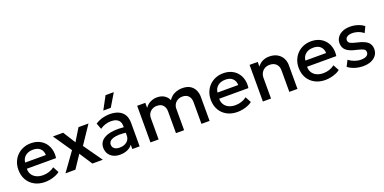

<svg xmlns="http://www.w3.org/2000/svg" viewBox="-12 -1593 4878 2439"><g transform="rotate(-20 2427.5 -373.0)"><path d="M302.5 15Q222.5 15 162 -17.8Q101.5 -50.5 67.8 -109.5Q34 -168.5 34 -246.5Q34 -303.5 53.5 -351.8Q73 -400 108.5 -435.5Q144 -471 191.8 -490.5Q239.5 -510 296 -510Q357.5 -510 405.5 -488.2Q453.5 -466.5 485.2 -427.5Q517 -388.5 530.2 -336.2Q543.5 -284 534.5 -223H139.5Q138.5 -178.5 159 -145.2Q179.5 -112 217.8 -93.5Q256 -75 308 -75Q350 -75 389.2 -87.8Q428.5 -100.5 460.5 -125.5L503 -46.5Q479 -27 445 -13.2Q411 0.5 374 7.8Q337 15 302.5 15ZM146 -304H426.5Q425 -360 390.8 -392Q356.5 -424 293.5 -424Q232.5 -424 192.2 -392Q152 -360 146 -304Z M580.5 0.5 759.5 -248.5 591 -495H729.5L835 -327.5L937 -495H1072L908.5 -251.5L1086 0H945L831 -174L715.5 -1Z M1315.5 15Q1264 15 1225 -4.2Q1186 -23.5 1164.2 -58.8Q1142.5 -94 1142.5 -142Q1142.5 -182.5 1163 -215.2Q1183.5 -248 1226.8 -269.5Q1270 -291 1338 -298.2Q1406 -305.5 1501.5 -296L1503.5 -220Q1435.5 -229.5 1386.5 -228Q1337.5 -226.5 1306.2 -215.8Q1275 -205 1260.2 -187.2Q1245.5 -169.5 1245.5 -146.5Q1245.5 -110.5 1271.2 -91Q1297 -71.5 1342 -71.5Q1380.5 -71.5 1411 -85.5Q1441.5 -99.5 1459.2 -125Q1477 -150.5 1477 -185V-316.5Q1477 -349.5 1463 -373.8Q1449 -398 1420.5 -411.5Q1392 -425 1349.5 -425Q1310.5 -425 1272.5 -413.2Q1234.5 -401.5 1200 -376.5L1169 -457.5Q1215.5 -489 1266 -502Q1316.5 -515 1363 -515Q1432 -515 1481.2 -493.2Q1530.5 -471.5 1557 -427.8Q1583.5 -384 1583.5 -317.5V0H1484.5V-58.5Q1459.5 -23 1415 -4Q1370.5 15 1315.5 15ZM1305 -585 1399 -759.5H1510.5L1406 -585Z M1730 0V-495H1840V-427Q1860 -456 1886 -474.2Q1912 -492.5 1941 -501.2Q1970 -510 2000 -510Q2060.5 -510 2100.8 -483.5Q2141 -457 2157.5 -415.5Q2194.5 -469.5 2243.5 -489.8Q2292.5 -510 2342 -510Q2410.5 -510 2451.5 -483Q2492.5 -456 2510.8 -413.5Q2529 -371 2529 -326V0H2419V-294Q2419 -345.5 2390.8 -377.2Q2362.5 -409 2308.5 -409Q2273 -409 2245 -393.5Q2217 -378 2200.8 -350.8Q2184.5 -323.5 2184.5 -288V0H2074.5V-294Q2074.5 -345.5 2046.5 -377.2Q2018.5 -409 1964 -409Q1929 -409 1900.8 -393.5Q1872.5 -378 1856.2 -350.8Q1840 -323.5 1840 -288V0Z M2903 15Q2823 15 2762.5 -17.8Q2702 -50.5 2668.2 -109.5Q2634.5 -168.5 2634.5 -246.5Q2634.5 -303.5 2654 -351.8Q2673.5 -400 2709 -435.5Q2744.5 -471 2792.2 -490.5Q2840 -510 2896.5 -510Q2958 -510 3006 -488.2Q3054 -466.5 3085.8 -427.5Q3117.5 -388.5 3130.8 -336.2Q3144 -284 3135 -223H2740Q2739 -178.5 2759.5 -145.2Q2780 -112 2818.2 -93.5Q2856.5 -75 2908.5 -75Q2950.5 -75 2989.8 -87.8Q3029 -100.5 3061 -125.5L3103.5 -46.5Q3079.5 -27 3045.5 -13.2Q3011.5 0.5 2974.5 7.8Q2937.5 15 2903 15ZM2746.5 -304H3027Q3025.5 -360 2991.2 -392Q2957 -424 2894 -424Q2833 -424 2792.8 -392Q2752.5 -360 2746.5 -304Z M3249.5 0V-495H3359.5V-432Q3390.5 -473.5 3431.5 -491.8Q3472.5 -510 3516.5 -510Q3584.5 -510 3629 -483Q3673.5 -456 3695.2 -413.5Q3717 -371 3717 -326V0H3607V-292Q3607 -345 3575.2 -377Q3543.5 -409 3487 -409Q3450 -409 3421.2 -392.5Q3392.5 -376 3376 -346.8Q3359.5 -317.5 3359.5 -278.5V0Z M4091 15Q4011 15 3950.5 -17.8Q3890 -50.5 3856.2 -109.5Q3822.5 -168.5 3822.5 -246.5Q3822.5 -303.5 3842 -351.8Q3861.5 -400 3897 -435.5Q3932.5 -471 3980.2 -490.5Q4028 -510 4084.5 -510Q4146 -510 4194 -488.2Q4242 -466.5 4273.8 -427.5Q4305.5 -388.5 4318.8 -336.2Q4332 -284 4323 -223H3928Q3927 -178.5 3947.5 -145.2Q3968 -112 4006.2 -93.5Q4044.5 -75 4096.5 -75Q4138.5 -75 4177.8 -87.8Q4217 -100.5 4249 -125.5L4291.5 -46.5Q4267.5 -27 4233.5 -13.2Q4199.5 0.5 4162.5 7.8Q4125.5 15 4091 15ZM3934.5 -304H4215Q4213.5 -360 4179.2 -392Q4145 -424 4082 -424Q4021 -424 3980.8 -392Q3940.5 -360 3934.5 -304Z M4604.5 14.5Q4543 14.5 4489.5 -3Q4436 -20.5 4399.5 -50L4441 -130.5Q4475.5 -103.5 4518.8 -88Q4562 -72.5 4604 -72.5Q4652.5 -72.5 4679.5 -89.5Q4706.5 -106.5 4706.5 -137Q4706.5 -166 4683.2 -179.8Q4660 -193.5 4595 -208.5Q4501.5 -228 4459.2 -263.8Q4417 -299.5 4417 -363Q4417 -407.5 4441.8 -441.8Q4466.5 -476 4510 -495.5Q4553.5 -515 4610.5 -515Q4666 -515 4715 -499.2Q4764 -483.5 4800 -455L4761 -374Q4742.5 -390.5 4718 -402.5Q4693.5 -414.5 4666.2 -421.2Q4639 -428 4612 -428Q4570 -428 4543.8 -411.8Q4517.5 -395.5 4517.5 -367Q4517.5 -337.5 4542.5 -323.5Q4567.5 -309.5 4628.5 -295.5Q4724.5 -274.5 4766 -239.5Q4807.5 -204.5 4807.5 -142.5Q4807.5 -95 4782 -59.8Q4756.5 -24.5 4710.8 -5Q4665 14.5 4604.5 14.5Z"/></g></svg>

Font: Geologica Roman
Style: Regular
Weight: 400
Designer: Sindre Bremnes, Frode Helland
Foundry: Monokrom Skriftforlag AS
Version: Version 1.010;gftools[0.9.28]